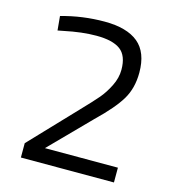

<svg xmlns="http://www.w3.org/2000/svg" viewBox="-102 -756 763 841"><g transform="rotate(15 280.0 -335.0)"><path d="M491 0H69V-65L262 -268Q312 -320 335 -347Q358 -374 376.5 -411Q395 -448 395 -485Q395 -549 360 -575Q325 -601 251 -601Q186 -601 106 -584L80 -579L74 -643Q169 -670 270 -670Q371 -670 422.5 -627.5Q474 -585 474 -493Q474 -423 443 -371Q412 -319 336 -246L160 -67H491Z"/></g></svg>

Font: Titillium Web
Style: Regular
Weight: 400
Version: Version 1.002;PS 57.000;hotconv 1.0.70;makeotf.lib2.5.55311